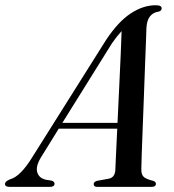

<svg xmlns="http://www.w3.org/2000/svg" viewBox="-60 -730 680 750"><path d="M100.5 -116Q78.5 -80 85.5 -57Q92.5 -34 119 -28L141 -24.5Q153 -21 153 -12.5Q153 0 135 0H-22.5Q-40.5 0 -40.5 -11.5Q-40.5 -21.5 -21 -29.5Q20 -40 68 -119L355 -575Q402 -645.5 450.5 -677.5Q499 -709.5 548.5 -709.5Q572 -709.5 571.5 -697Q571.5 -688 559.5 -684.5Q539 -682 526.2 -666.5Q513.5 -651 512 -621Q511.5 -606 510 -564.2Q508.5 -522.5 506.2 -465Q504 -407.5 501.8 -344.8Q499.5 -282 497.2 -224.2Q495 -166.5 493.5 -124.5Q492 -82.5 492 -67.5Q492 -48.5 501 -39.5Q510 -30.5 538.5 -23.5Q549 -20 549 -12Q549 0 531.5 0H319.5Q306 0 306 -11Q306 -19.5 318.5 -23.5L365 -32Q389 -37 390.5 -66Q391 -83 393.2 -126.8Q395.5 -170.5 398 -227.5H169.5ZM376.5 -559.5 183.5 -250H399Q402 -316 405.5 -386.5Q409 -457 411.5 -516.5Q414 -576 415 -608.5Q408 -601 398.5 -589.2Q389 -577.5 376.5 -559.5Z"/></svg>

Font: Fraunces 72pt
Style: Italic
Weight: 400
Italic angle: -16°
Version: Version 1.000;[b76b70a41]